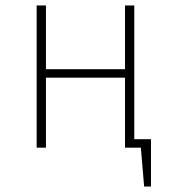

<svg xmlns="http://www.w3.org/2000/svg" viewBox="-20 -540 625 702"><path d="M532 -31V142H507L495 0H437V-256H148V0H114V-520H148V-287H437V-520H471V-31Z"/></svg>

Font: FiraGO UltraLight
Style: Regular
Weight: 200
Designer: bBox Type
Foundry: bBox Type GmbH
Version: Version 1.001